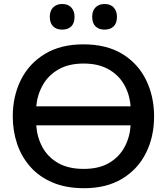

<svg xmlns="http://www.w3.org/2000/svg" viewBox="-20 -954 856 985"><path d="M411.5 11.5Q318.5 11.5 249.8 -17.8Q181 -47 135.5 -98.5Q90 -150 67.8 -216.2Q45.5 -282.5 45.5 -356.5Q45.5 -460.5 87.2 -544.2Q129 -628 210 -677.2Q291 -726.5 408 -726.5Q527 -726.5 607.8 -677Q688.5 -627.5 729.5 -543.5Q770.5 -459.5 770.5 -357Q770.5 -251.5 728.2 -168Q686 -84.5 605.8 -36.5Q525.5 11.5 411.5 11.5ZM409.5 -628Q332.5 -628 280.2 -598Q228 -568 199.8 -518.2Q171.5 -468.5 166 -408.5H650Q645 -471.5 616.2 -521Q587.5 -570.5 535.5 -599.2Q483.5 -628 409.5 -628ZM409.5 -87.5Q488.5 -87.5 540.5 -118.5Q592.5 -149.5 619.5 -200.5Q646.5 -251.5 650 -311H166Q170 -250.5 197.2 -199.8Q224.5 -149 277.2 -118.2Q330 -87.5 409.5 -87.5ZM516 -802Q487.5 -802 470.2 -818.5Q453 -835 453 -868Q453 -899 470.2 -916.2Q487.5 -933.5 517 -933.5Q546.5 -933.5 563.2 -915.5Q580 -897.5 580 -868Q580 -835 563 -818.5Q546 -802 516 -802ZM298.5 -802Q270 -802 252.8 -818.5Q235.5 -835 235.5 -868Q235.5 -899 252.8 -916.2Q270 -933.5 299.5 -933.5Q329 -933.5 345.8 -915.5Q362.5 -897.5 362.5 -868Q362.5 -835 345.5 -818.5Q328.5 -802 298.5 -802Z"/></svg>

Font: Commissioner Medium
Style: Regular
Weight: 500
Designer: Kostas Bartsokas
Foundry: Kostas Bartsokas
Version: Version 1.000; ttfautohint (v1.8.3)